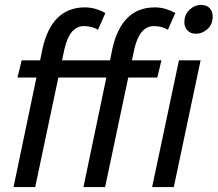

<svg xmlns="http://www.w3.org/2000/svg" viewBox="-20 -760 884 780"><path d="M35 0 128 -445H51L68 -515H143L153 -564Q191 -730 325 -730Q348 -730 369.5 -723.5Q391 -717 408 -707L378 -639Q365 -647 350 -650.5Q335 -654 321 -654Q262 -654 241 -557L232 -515H427L437 -564Q475 -730 609 -730Q632 -730 653.5 -723.5Q675 -717 692 -707L662 -639Q649 -647 634 -650.5Q619 -654 605 -654Q546 -654 525 -557L516 -515H636L619 -445H501L407 0H319L412 -445H217L123 0ZM729 -669Q729 -701 750 -720.5Q771 -740 797 -740Q820 -740 832 -726.5Q844 -713 844 -693Q844 -661 823 -642Q802 -623 776 -623Q754 -623 741.5 -636.5Q729 -650 729 -669ZM598 0 707 -515H795L686 0Z"/></svg>

Font: Radio Canada Condensed
Style: Italic
Weight: 400
Width: 3
Italic angle: -12°
Designer: Charles Daoud, Etienne Aubert Bonn, Alexandre Saumier Demers, Jacques Le Bailly
Foundry: Radio-Canada
Version: Version 2.104; ttfautohint (v1.8.4.7-5d5b);gftools[0.9.28.de